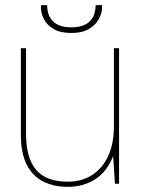

<svg xmlns="http://www.w3.org/2000/svg" viewBox="-20 -713 553 745"><path d="M243 12Q189 12 148 -8.5Q107 -29 84 -73.5Q61 -118 61 -191V-526H81V-196Q81 -99 120.5 -53.5Q160 -8 243 -8Q296 -8 336 -33Q376 -58 399 -106Q422 -154 422 -224V-526H442V0H426L419 -107Q394 -45 348 -16.5Q302 12 243 12ZM257 -585Q214 -585 188 -600.5Q162 -616 150.5 -638.5Q139 -661 139 -683V-693H163Q163 -652 186.5 -629.5Q210 -607 257 -607Q304 -607 327.5 -629.5Q351 -652 351 -693H376V-684Q376 -662 363.5 -639Q351 -616 325 -600.5Q299 -585 257 -585Z"/></svg>

Font: DM Sans 9pt Thin
Style: Regular
Weight: 250
Version: Version 4.004;gftools[0.9.30]